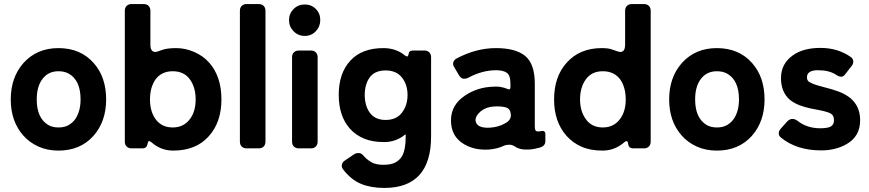

<svg xmlns="http://www.w3.org/2000/svg" viewBox="-20 -731 4283 946"><path d="M268 11Q213 11 169 -9Q125 -29 95 -63Q33 -133 33 -241Q33 -350 96 -421Q162 -494 268 -494Q377 -494 442 -420Q503 -351 503 -241Q503 -132 440 -61Q375 11 268 11ZM218 -115Q239 -103 268.5 -103Q298 -103 318.5 -115Q339 -127 352 -146Q377 -184 377 -241Q377 -335 319 -368Q298 -380 268 -380Q214 -380 185 -336Q161 -300 161 -241Q161 -149 218 -115Z M833 11Q773 11 726 -30Q710 -44 707 -23Q704 0 681 0H628Q613 0 604 -9Q595 -18 595 -33V-678Q595 -693 604 -702Q613 -711 628 -711H688Q703 -711 712 -702Q721 -693 721 -678V-512Q721 -475 745 -475Q753 -475 777.5 -484.5Q802 -494 848 -494Q894 -494 938 -474.5Q982 -455 1011 -422Q1071 -354 1071 -241Q1071 -129 1009 -60Q946 11 833 11ZM831 -103Q886 -103 917 -146Q944 -183 944 -241Q944 -299 917 -338Q888 -380 831 -380Q775 -380 745 -338Q719 -299 719 -241Q719 -184 745 -146Q775 -103 831 -103Z M1162 -33V-678Q1162 -693 1171 -702Q1180 -711 1195 -711H1255Q1270 -711 1279 -702Q1288 -693 1288 -678V-33Q1288 -18 1279 -9Q1270 0 1255 0H1195Q1180 0 1171 -9Q1162 -18 1162 -33Z M1404 -632Q1404 -664 1426.5 -686.5Q1449 -709 1481.5 -709Q1514 -709 1536 -687Q1558 -665 1558 -632.5Q1558 -600 1536 -577Q1514 -554 1481.5 -554Q1449 -554 1426.5 -577Q1404 -600 1404 -632ZM1419 -33V-449Q1419 -464 1428 -473Q1437 -482 1452 -482H1512Q1527 -482 1536 -473Q1545 -464 1545 -449V-33Q1545 -18 1536 -9Q1527 0 1512 0H1452Q1437 0 1428 -9Q1419 -18 1419 -33Z M2104 -59Q2104 195 1873 195Q1808 195 1759 175Q1710 155 1670 103Q1662 92 1664.5 80Q1667 68 1679 60L1725 29Q1734 23 1747 23Q1760 23 1770 35Q1786 54 1808.5 67.5Q1831 81 1868.5 81Q1906 81 1927 70Q1948 59 1960 40Q1979 8 1979 -59V-65Q1979 -71 1975 -67Q1930 -31 1872.5 -31Q1815 -31 1774 -48Q1733 -65 1705 -96Q1649 -158 1649 -264Q1649 -370 1706 -432Q1763 -494 1869 -494Q1932 -494 1976 -457Q1990 -446 1993 -464Q1995 -482 2014 -482H2071Q2086 -482 2095 -473Q2104 -464 2104 -449ZM1988 -263Q1988 -314 1960.5 -349Q1933 -384 1879 -384Q1803 -384 1783 -310Q1777 -288 1777 -263.5Q1777 -239 1783 -216.5Q1789 -194 1801 -177Q1827 -140 1880 -140Q1933 -140 1960.5 -176Q1988 -212 1988 -263Z M2386 6Q2309 10 2255 -28Q2202 -66 2202 -138Q2202 -214 2271 -260Q2333 -302 2412 -304Q2445 -307 2480 -293Q2495 -286 2495 -302V-318Q2495 -360 2477 -372.5Q2459 -385 2425 -385Q2357 -385 2289 -349Q2279 -343 2265.5 -343Q2252 -343 2241 -361L2218 -400Q2210 -412 2213.5 -424Q2217 -436 2230 -443Q2326 -494 2423.5 -494Q2521 -494 2568 -455Q2615 -416 2615 -318V-108Q2615 -87 2623.5 -84.5Q2632 -82 2646 -85Q2667 -90 2667 -69V-35Q2667 -7 2627 -1Q2605 6 2573.5 6Q2542 6 2522 -6Q2506 -18 2490 -18Q2474 -18 2463 -13Q2430 3 2386 6ZM2323 -137Q2328 -98 2395 -102Q2437 -105 2468 -123Q2499 -139 2497 -166.5Q2495 -194 2475 -201Q2455 -208 2416 -206.5Q2377 -205 2349 -183Q2322 -160 2323 -137Z M3056 -30Q3009 11 2948.5 11Q2888 11 2844.5 -8.5Q2801 -28 2771 -62Q2710 -131 2710 -241Q2710 -353 2772 -422Q2836 -494 2945 -494Q2980 -494 2999 -486Q3028 -475 3037 -475Q3060 -475 3060 -512V-678Q3060 -693 3069 -702Q3078 -711 3093 -711H3153Q3168 -711 3177 -702Q3186 -693 3186 -678V-33Q3186 -18 3177 -9Q3168 0 3153 0H3100Q3077 0 3075 -23Q3072 -44 3056 -30ZM2950 -103Q3005 -103 3036 -146Q3063 -183 3063 -241Q3063 -299 3037 -338Q3007 -380 2950 -380Q2894 -380 2865 -338Q2838 -299 2838 -241Q2838 -184 2865 -146Q2894 -103 2950 -103Z M3512 11Q3457 11 3413 -9Q3369 -29 3339 -63Q3277 -133 3277 -241Q3277 -350 3340 -421Q3406 -494 3512 -494Q3621 -494 3686 -420Q3747 -351 3747 -241Q3747 -132 3684 -61Q3619 11 3512 11ZM3462 -115Q3483 -103 3512.5 -103Q3542 -103 3562.5 -115Q3583 -127 3596 -146Q3621 -184 3621 -241Q3621 -335 3563 -368Q3542 -380 3512 -380Q3458 -380 3429 -336Q3405 -300 3405 -241Q3405 -149 3462 -115Z M3956 -350Q3956 -335 3966 -328Q3986 -315 4034.5 -303Q4083 -291 4113 -279.5Q4143 -268 4167 -250Q4218 -209 4218 -139Q4218 -60 4153 -22Q4099 10 4026 10Q3905 10 3828 -53Q3817 -62 3817 -74Q3817 -86 3826 -96L3859 -133Q3871 -145 3884 -145Q3897 -145 3909 -136Q3956 -99 4021 -99Q4060 -99 4074.5 -108.5Q4089 -118 4089 -137Q4089 -156 4081.5 -164.5Q4074 -173 4056.5 -178.5Q4039 -184 4021 -187.5Q4003 -191 3975 -196.5Q3947 -202 3919.5 -212.5Q3892 -223 3871 -240Q3828 -278 3828 -346Q3828 -417 3886 -458Q3937 -495 4022.5 -495Q4108 -495 4172 -450Q4183 -442 4184 -430Q4185 -418 4177 -407L4145 -366Q4136 -353 4124.5 -353Q4113 -353 4097 -364Q4064 -385 4010 -385Q3956 -385 3956 -350Z"/></svg>

Font: Tsunagi Gothic Black
Style: Regular
Weight: 900
Designer: Yoshimichi Ohira
Foundry: Positype
Version: Version 1.001